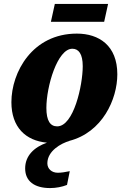

<svg xmlns="http://www.w3.org/2000/svg" viewBox="-20 -717 649 977"><path d="M239 -606H510L530 -697H259ZM235 240C265 240 296 234 321 224L335 154C312 159 291 162 274 162C243 162 221 142 221 114C221 51 291 12 334 0H332C501 -43 577 -212 577 -339C577 -485 484 -546 371 -546C145 -546 38 -350 38 -197C38 -70 110 -1 219 9C153 32 108 76 108 140C108 205 155 240 235 240ZM271 -74C236 -74 216 -102 216 -168C216 -277 272 -469 348 -469C380 -469 401 -443 401 -380C401 -283 355 -74 271 -74Z"/></svg>

Font: Noto Serif SemiCondensed Black
Style: Italic
Weight: 900
Width: 4
Italic angle: -12°
Designer: Monotype Design Team
Foundry: Monotype Imaging Inc.
Version: Version 2.014